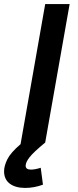

<svg xmlns="http://www.w3.org/2000/svg" viewBox="-53 -700 381 943"><path d="M158 207Q114 223 71 223Q23 223 -5 202Q-33 181 -33 141Q-33 115 -17 82.5Q-1 50 48 8L169 -680H289L169 0Q111 48 92 72.5Q73 97 73 114Q73 133 99 133Q119 133 147 124Z"/></svg>

Font: Inria Sans
Style: Bold Italic
Weight: 700
Italic angle: -10°
Designer: Black Foundry Team
Foundry: Black Foundry
Version: Version 1.2; ttfautohint (v1.8.3)